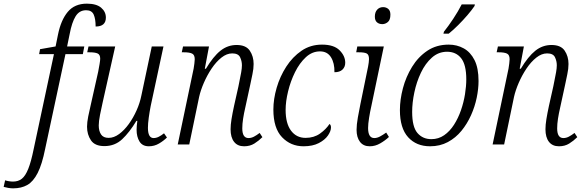

<svg xmlns="http://www.w3.org/2000/svg" viewBox="-152 -790 3195 1050"><path d="M-80 240Q-93 240 -107.5 237.5Q-122 235 -132 232L-124 196Q-116 199 -103.5 201Q-91 203 -81 203Q-52 203 -32.5 187.5Q-13 172 2.5 133.5Q18 95 32 26L143 -494H62L67 -521L152 -536L165 -600Q181 -680 218.5 -725Q256 -770 323 -770Q375 -770 401 -748Q427 -726 427 -694Q427 -645 371 -645Q371 -686 360.5 -710Q350 -734 319 -734Q282 -734 261.5 -701Q241 -668 229 -604L215 -536H309L301 -494H206L95 24Q78 109 54 156Q30 203 -2.5 221.5Q-35 240 -80 240Z M662 10Q627 10 611 -16Q595 -42 595 -80Q595 -99 599 -129H594Q556 -66 516 -28.5Q476 9 419 9Q367 9 345.5 -22.5Q324 -54 324 -97Q324 -121 330.5 -153.5Q337 -186 344 -215L385 -398Q389 -419 392.5 -439.5Q396 -460 396 -469Q396 -491 382 -497.5Q368 -504 338 -504H325L332 -536H478L409 -228Q402 -198 395 -162Q388 -126 388 -104Q388 -74 400.5 -55Q413 -36 442 -36Q471 -36 499.5 -57Q528 -78 552.5 -112Q577 -146 595 -186.5Q613 -227 621 -267L678 -536H742L672 -210Q666 -179 661.5 -146.5Q657 -114 657 -91Q657 -35 688 -35Q702 -35 716 -42Q730 -49 745 -61L761 -38Q743 -20 717.5 -5Q692 10 662 10Z M1183 10Q1147 10 1128 -14.5Q1109 -39 1109 -83Q1109 -107 1114 -138Q1119 -169 1128 -211L1152 -318Q1154 -330 1158.5 -351Q1163 -372 1167 -394.5Q1171 -417 1171 -433Q1171 -456 1161 -477Q1151 -498 1118 -498Q1088 -498 1059 -475Q1030 -452 1005.5 -415.5Q981 -379 963 -337.5Q945 -296 937 -260L883 0H820L907 -415Q909 -428 911 -442.5Q913 -457 913 -466Q913 -490 898.5 -497Q884 -504 854 -504H842L849 -536H991L968 -414H974Q1014 -481 1053.5 -512.5Q1093 -544 1142 -544Q1193 -544 1214 -513Q1235 -482 1235 -440Q1235 -414 1228.5 -384Q1222 -354 1217 -329L1189 -200Q1182 -170 1177.5 -141Q1173 -112 1173 -88Q1173 -35 1207 -35Q1222 -35 1236.5 -42.5Q1251 -50 1268 -63L1283 -40Q1263 -20 1239 -5Q1215 10 1183 10Z M1508 10Q1438 10 1390.5 -39.5Q1343 -89 1343 -191Q1343 -248 1361 -310Q1379 -372 1413.5 -425.5Q1448 -479 1497 -512.5Q1546 -546 1609 -546Q1674 -546 1705 -515Q1736 -484 1736 -447Q1736 -424 1721 -409.5Q1706 -395 1677 -395Q1678 -445 1658 -477Q1638 -509 1598 -509Q1555 -509 1520.5 -477Q1486 -445 1461.5 -395.5Q1437 -346 1423.5 -290.5Q1410 -235 1410 -189Q1410 -115 1439.5 -75.5Q1469 -36 1519 -36Q1565 -36 1598 -59.5Q1631 -83 1650 -112Q1658 -107 1658 -93Q1658 -73 1641.5 -49Q1625 -25 1591.5 -7.5Q1558 10 1508 10Z M1939 -658Q1921 -658 1909.5 -668Q1898 -678 1898 -699Q1898 -723 1910.5 -737Q1923 -751 1943 -751Q1960 -751 1971.5 -741Q1983 -731 1983 -710Q1983 -681 1969 -669.5Q1955 -658 1939 -658ZM1870 10Q1835 10 1816.5 -14.5Q1798 -39 1798 -80Q1798 -108 1805 -147.5Q1812 -187 1819 -221L1861 -426Q1863 -437 1864.5 -448Q1866 -459 1866 -467Q1866 -491 1853.5 -497.5Q1841 -504 1811 -504H1796L1802 -536H1947L1878 -206Q1872 -180 1866.5 -146Q1861 -112 1861 -90Q1861 -35 1895 -35Q1910 -35 1926 -43.5Q1942 -52 1960 -65L1975 -41Q1955 -22 1927.5 -6Q1900 10 1870 10Z M2200 10Q2125 10 2080 -39.5Q2035 -89 2035 -188Q2035 -245 2051.5 -307.5Q2068 -370 2101.5 -424.5Q2135 -479 2185 -512.5Q2235 -546 2302 -546Q2347 -546 2384 -525.5Q2421 -505 2443 -461.5Q2465 -418 2465 -347Q2465 -304 2455 -255.5Q2445 -207 2424 -160Q2403 -113 2371.5 -74.5Q2340 -36 2297 -13Q2254 10 2200 10ZM2207 -29Q2246 -29 2277 -50.5Q2308 -72 2331 -108Q2354 -144 2369 -187.5Q2384 -231 2391 -275Q2398 -319 2398 -356Q2398 -436 2370 -471.5Q2342 -507 2293 -507Q2246 -507 2210 -475Q2174 -443 2150 -392.5Q2126 -342 2114 -285Q2102 -228 2102 -178Q2102 -96 2131 -62.5Q2160 -29 2207 -29ZM2273 -606 2276 -617Q2300 -647 2326.5 -687Q2353 -727 2373 -766H2445L2443 -757Q2429 -736 2405 -708Q2381 -680 2354 -653Q2327 -626 2302 -606Z M2905 10Q2869 10 2850 -14.5Q2831 -39 2831 -83Q2831 -107 2836 -138Q2841 -169 2850 -211L2874 -318Q2876 -330 2880.5 -351Q2885 -372 2889 -394.5Q2893 -417 2893 -433Q2893 -456 2883 -477Q2873 -498 2840 -498Q2810 -498 2781 -475Q2752 -452 2727.5 -415.5Q2703 -379 2685 -337.5Q2667 -296 2659 -260L2605 0H2542L2629 -415Q2631 -428 2633 -442.5Q2635 -457 2635 -466Q2635 -490 2620.5 -497Q2606 -504 2576 -504H2564L2571 -536H2713L2690 -414H2696Q2736 -481 2775.5 -512.5Q2815 -544 2864 -544Q2915 -544 2936 -513Q2957 -482 2957 -440Q2957 -414 2950.5 -384Q2944 -354 2939 -329L2911 -200Q2904 -170 2899.5 -141Q2895 -112 2895 -88Q2895 -35 2929 -35Q2944 -35 2958.5 -42.5Q2973 -50 2990 -63L3005 -40Q2985 -20 2961 -5Q2937 10 2905 10Z"/></svg>

Font: Noto Serif SemiCondensed Light
Style: Italic
Weight: 300
Width: 4
Italic angle: -12°
Designer: Monotype Design Team
Foundry: Monotype Imaging Inc.
Version: Version 2.013; ttfautohint (v1.8.4.7-5d5b)